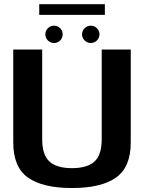

<svg xmlns="http://www.w3.org/2000/svg" viewBox="-20 -918 719 942"><path d="M333 4.5Q477 4.5 549.2 -46.8Q621.5 -98 621.5 -219V-675H479V-234.5Q479 -158 443.5 -125.5Q408 -93 333 -93Q258 -93 222.5 -125.8Q187 -158.5 187 -234.5V-675H45V-219Q45 -98 117.2 -46.8Q189.5 4.5 333 4.5ZM245 -707Q263 -707 275.2 -719.5Q287.5 -732 287.5 -749.5Q287.5 -767 275.2 -779.5Q263 -792 245 -792Q227.5 -792 215 -779.5Q202.5 -767 202.5 -749.5Q202.5 -732 215 -719.5Q227.5 -707 245 -707ZM425.5 -707Q443 -707 455.5 -719.5Q468 -732 468 -749.5Q468 -767 455.5 -779.5Q443 -792 425.5 -792Q408 -792 395.2 -779.5Q382.5 -767 382.5 -749.5Q382.5 -732 395.2 -719.5Q408 -707 425.5 -707ZM172.5 -845H494.5V-897.5H172.5Z"/></svg>

Font: Anybody UltraCondensed Thin SemiBold
Style: Regular
Weight: 600
Version: Version 1.111